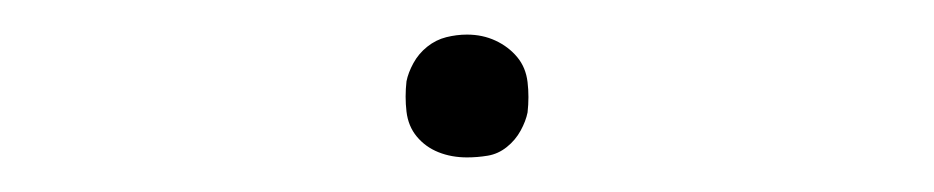

<svg xmlns="http://www.w3.org/2000/svg" viewBox="-20 -396 540 111"><path d="M250 -305Q241 -305 233.5 -308Q226 -311 221 -317Q216 -323 215 -331.5Q214 -340 215 -349Q216 -354 219 -359.5Q222 -365 227 -369Q232 -373 238 -374.5Q244 -376 250 -376Q259 -376 266.5 -372.5Q274 -369 279 -363Q284 -357 285 -348.5Q286 -340 285 -331Q284 -326 281 -320.5Q278 -315 273 -311Q268 -307 262 -306Q256 -305 250 -305Z"/></svg>

Font: Iosevka Curly Slab Thin
Style: Italic
Weight: 100
Italic angle: -9°
Monospace: yes
Designer: Belleve Invis
Foundry: Belleve Invis
Version: Version 22.1.2; ttfautohint (v1.8.4)